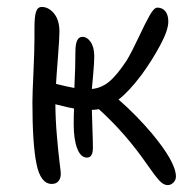

<svg xmlns="http://www.w3.org/2000/svg" viewBox="-20 -499 548 552"><path d="M128.9 29.8Q96.7 29.8 85 -27.3Q73.2 -84.5 73.2 -205.1Q73.2 -229 76.2 -291.7Q79.1 -354.5 79.1 -389.2V-420.9Q79.1 -450.7 83.5 -464.8Q87.9 -479 100.1 -479Q120.1 -479 135.5 -460Q150.9 -440.9 150.9 -408.2Q150.9 -389.2 146.5 -333.5Q142.1 -277.8 141.1 -257.8Q169.9 -250.5 193.8 -246.1Q196.8 -304.7 196.8 -351.1Q196.8 -393.1 216.8 -393.1Q230.5 -393.1 240.7 -378.2Q251 -363.3 251 -336.9Q251 -318.8 247.8 -283.7Q244.6 -248.5 244.1 -243.2Q271 -245.6 293.5 -263.9Q315.9 -282.2 344.2 -325.2Q358.9 -349.6 378.2 -390.9Q397.5 -432.1 410.2 -454.6Q422.9 -477.1 432.1 -477.1Q446.8 -477.1 455.3 -466.6Q463.9 -456.1 463.9 -437Q463.9 -412.1 440.2 -368.2Q416.5 -324.2 387.2 -284.2Q350.1 -234.9 320.8 -212.9Q371.6 -168.5 416 -116.2Q485.8 -32.7 485.8 8.8Q485.8 18.1 478.8 25.6Q471.7 33.2 461.9 33.2Q450.2 33.2 438 20Q425.8 6.8 403.8 -24.9Q341.3 -115.7 264.2 -185.1Q252.4 -183.1 244.1 -183.1Q244.1 -174.3 245.6 -133.1Q247.1 -91.8 247.1 -74.2Q247.1 -45.9 230 -45.9Q211.9 -45.9 201.9 -72.3Q191.9 -98.6 191.9 -141.1Q191.9 -169.9 192.9 -187Q181.6 -188.5 139.2 -199.2Q139.6 -153.8 143.6 -108.2Q147.5 -62.5 151.1 -33.7Q154.8 -4.9 154.8 0Q154.8 13.7 148.2 21.7Q141.6 29.8 128.9 29.8Z"/></svg>

Font: Shantell Sans Bouncy
Style: Regular
Weight: 300
Designer: Stephen Nixon, Anya Danilova, Shantell Martin
Foundry: Arrow Type
Version: Version 1.006;[9816181b4]